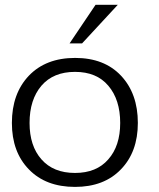

<svg xmlns="http://www.w3.org/2000/svg" viewBox="-20 -749 647 780"><path d="M284.7 10.3Q166 10.3 97.2 -61Q28.3 -131.8 28.3 -249.5Q28.3 -368.7 97.2 -441.4Q166.5 -513.7 285.2 -513.7Q403.8 -513.7 471.7 -441.4Q540 -368.7 540 -249.5Q540 -131.8 471.2 -61Q402.8 10.3 284.7 10.3ZM284.7 -46.4Q372.1 -46.4 419.9 -101.6Q468.3 -156.2 468.3 -249.5Q468.3 -344.2 419.9 -400.9Q372.6 -457 284.7 -457Q196.8 -457 148.4 -400.9Q100.1 -344.2 100.1 -249.5Q100.1 -156.2 148.4 -101.6Q196.8 -46.4 284.7 -46.4ZM262.7 -572.8 368.2 -729.5H458.5L313.5 -572.8Z"/></svg>

Font: Ride Light
Style: Regular
Weight: 300
Version: Version 3.000